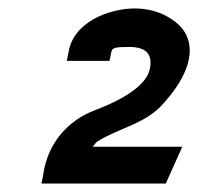

<svg xmlns="http://www.w3.org/2000/svg" viewBox="-20 -822 469 454"><path d="M78 -388H372L411 -475H199C203 -480 208 -486 211 -488C267 -522 325 -529 368 -579C455 -677 437 -745 385 -777C359 -795 327 -802 299 -802C238 -802 153 -770 142 -698L138 -678H239L243 -698C245 -709 251 -711 285 -711C325 -711 340 -695 335 -662C330 -631 296 -596 201 -560C145 -538 93 -488 82 -408Z"/></svg>

Font: Charger Sport
Style: BlkExtObl
Weight: 900
Designer: Jasper
Foundry: Cannot Into Space Fonts
Version: Version 1.1